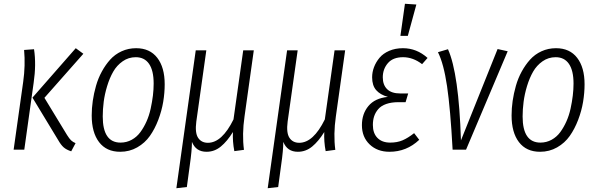

<svg xmlns="http://www.w3.org/2000/svg" viewBox="-20 -788 3142 1011"><path d="M355 8.8Q329.6 0.5 315.2 -12.2Q300.8 -24.9 286.1 -50.8L150.9 -273.9L378.9 -534.2L418.9 -504.9L213.9 -272.9L333 -77.1Q345.2 -57.6 354.5 -48.8Q363.8 -40 377.9 -34.2ZM51.8 0 102.1 -356.9Q114.3 -443.4 106.9 -524.9L159.2 -528.8Q171.4 -448.7 157.2 -352.1L107.9 0Z M612.8 11.2Q540.5 11.2 501.7 -39.6Q462.9 -90.3 462.9 -180.2Q462.9 -217.8 468.5 -256.8Q474.1 -295.9 485.6 -336.2Q497.1 -376.5 516.4 -411.6Q535.6 -446.8 560.5 -474.4Q585.4 -502 620.6 -518.1Q655.8 -534.2 696.8 -534.2Q769 -534.2 808.1 -483.6Q847.2 -433.1 847.2 -344.2Q847.2 -298.8 839.4 -251.7Q831.5 -204.6 813.5 -157Q795.4 -109.4 769.3 -72.3Q743.2 -35.2 702.6 -12Q662.1 11.2 612.8 11.2ZM614.7 -37.1Q646.5 -37.1 673.6 -52Q700.7 -66.9 719.2 -92.3Q737.8 -117.7 751.7 -148.9Q765.6 -180.2 773.4 -216.1Q781.2 -252 785.2 -284.7Q789.1 -317.4 789.1 -348.1Q789.1 -416.5 764.9 -451.7Q740.7 -486.8 694.8 -486.8Q656.7 -486.8 626 -465.3Q595.2 -443.8 576.2 -410.6Q557.1 -377.4 544.2 -334.7Q531.2 -292 526.1 -252.2Q521 -212.4 521 -174.8Q521 -37.1 614.7 -37.1Z M1267.6 -174.8Q1253.9 -80.6 1264.6 1L1213.9 7.8Q1204.1 -43 1206.5 -92.8Q1176.3 -43.9 1142.8 -16.4Q1109.4 11.2 1067.4 11.2Q1011.2 11.2 990.7 -41Q990.7 4.4 979.5 81.1L963.9 196.8L908.7 203.1L1010.7 -522.9H1066.4L1013.7 -147.9Q1005.9 -88.4 1023.2 -62.3Q1040.5 -36.1 1074.7 -36.1Q1148.9 -36.1 1209.5 -159.2L1260.7 -522.9H1316.4Z M1748.5 -174.8Q1734.9 -80.6 1745.6 1L1694.8 7.8Q1685.1 -43 1687.5 -92.8Q1657.2 -43.9 1623.8 -16.4Q1590.3 11.2 1548.3 11.2Q1492.2 11.2 1471.7 -41Q1471.7 4.4 1460.4 81.1L1444.8 196.8L1389.6 203.1L1491.7 -522.9H1547.4L1494.6 -147.9Q1486.8 -88.4 1504.2 -62.3Q1521.5 -36.1 1555.7 -36.1Q1629.9 -36.1 1690.4 -159.2L1741.7 -522.9H1797.4Z M2112.3 -768.1 2172.4 -764.2 2127.4 -599.1H2088.4ZM2030.8 11.2Q1966.8 11.2 1926.3 -27.6Q1885.7 -66.4 1885.7 -128.9Q1885.7 -188.5 1919.9 -229.7Q1954.1 -271 2022.5 -277.8Q1981.9 -289.1 1960.7 -313.5Q1939.5 -337.9 1939.5 -380.9Q1939.5 -408.2 1949.5 -434.6Q1959.5 -460.9 1978.3 -483.6Q1997.1 -506.3 2029.3 -520.3Q2061.5 -534.2 2101.6 -534.2Q2174.3 -534.2 2231.4 -482.9L2202.6 -450.2Q2154.8 -486.8 2102.5 -486.8Q2049.3 -486.8 2022.5 -455.6Q1995.6 -424.3 1995.6 -380.9Q1995.6 -340.8 2018.6 -318.4Q2041.5 -295.9 2087.4 -295.9H2129.4L2115.7 -250H2078.6Q2041 -250 2013.9 -240.5Q1986.8 -231 1971.9 -213.6Q1957 -196.3 1950.2 -175.8Q1943.4 -155.3 1943.4 -129.9Q1943.4 -86.4 1967.5 -61.8Q1991.7 -37.1 2034.7 -37.1Q2071.8 -37.1 2100.1 -49.3Q2128.4 -61.5 2160.6 -86.9L2187.5 -51.8Q2121.1 11.2 2030.8 11.2Z M2338.9 -528.8Q2396 -401.4 2407.2 -48.8L2600.1 -529.8L2653.3 -518.1L2434.1 0H2363.3Q2351.6 -215.3 2334 -334.2Q2316.4 -453.1 2286.1 -513.2Z M2823.7 11.2Q2751.5 11.2 2712.6 -39.6Q2673.8 -90.3 2673.8 -180.2Q2673.8 -217.8 2679.4 -256.8Q2685.1 -295.9 2696.5 -336.2Q2708 -376.5 2727.3 -411.6Q2746.6 -446.8 2771.5 -474.4Q2796.4 -502 2831.5 -518.1Q2866.7 -534.2 2907.7 -534.2Q2980 -534.2 3019 -483.6Q3058.1 -433.1 3058.1 -344.2Q3058.1 -298.8 3050.3 -251.7Q3042.5 -204.6 3024.4 -157Q3006.3 -109.4 2980.2 -72.3Q2954.1 -35.2 2913.6 -12Q2873 11.2 2823.7 11.2ZM2825.7 -37.1Q2857.4 -37.1 2884.5 -52Q2911.6 -66.9 2930.2 -92.3Q2948.7 -117.7 2962.6 -148.9Q2976.6 -180.2 2984.4 -216.1Q2992.2 -252 2996.1 -284.7Q3000 -317.4 3000 -348.1Q3000 -416.5 2975.8 -451.7Q2951.7 -486.8 2905.8 -486.8Q2867.7 -486.8 2836.9 -465.3Q2806.2 -443.8 2787.1 -410.6Q2768.1 -377.4 2755.1 -334.7Q2742.2 -292 2737.1 -252.2Q2731.9 -212.4 2731.9 -174.8Q2731.9 -37.1 2825.7 -37.1Z"/></svg>

Font: Fira Sans Compressed Light
Style: Italic
Weight: 300
Width: 3
Italic angle: -8°
Designer: Carrois Corporate & Edenspiekermann AG
Foundry: Carrois Corporate GbR & Edenspiekermann AG
Version: Version 4.203;PS 004.203;hotconv 1.0.88;makeotf.lib2.5.64775